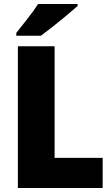

<svg xmlns="http://www.w3.org/2000/svg" viewBox="-20 -947 566 967"><path d="M70 0V-714H255V-152H497V0ZM371 -917Q351 -899 317.5 -871Q284 -843 248 -814.5Q212 -786 186 -767H62V-781Q87 -813 119 -853.5Q151 -894 172 -927H371Z"/></svg>

Font: Noto Sans Myanmar UI SemiCondensed Black
Style: Regular
Weight: 900
Width: 4
Designer: Monotype Design Team
Foundry: Monotype Imaging Inc.
Version: Version 2.103; ttfautohint (v1.8.4.7-5d5b)